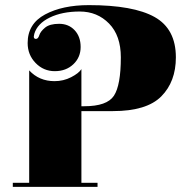

<svg xmlns="http://www.w3.org/2000/svg" viewBox="-20 -739 707 750"><path d="M94 -25V-464Q133 -422 193 -422Q228 -422 258 -437.5Q288 -453 298 -469V-324H309Q398 -324 425 -365Q452 -406 452 -515Q452 -600 406 -647Q360 -694 291.5 -694Q223 -694 174.5 -670.5Q126 -647 114 -607Q112 -599 112 -596Q112 -587 120.5 -587Q129 -587 133.5 -601.5Q138 -616 156 -631Q174 -646 211 -646Q248 -646 271.5 -621Q295 -596 295 -555.5Q295 -515 266.5 -488Q238 -461 194 -461Q150 -461 119 -493Q88 -525 88 -571Q88 -646 156 -682.5Q224 -719 327 -719Q501 -719 584 -672.5Q667 -626 667 -515Q667 -420 610 -362.5Q553 -305 421 -305H298V-25H361V-9H30V-25Z"/></svg>

Font: Elsie Swash Caps Black
Style: Regular
Weight: 900
Designer: Alejandro Inler
Foundry: Alejandro Inler
Version: 1.003